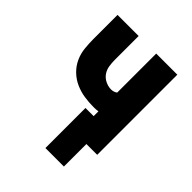

<svg xmlns="http://www.w3.org/2000/svg" viewBox="-191 -628 881 881"><g transform="rotate(45 250.0 -187.0)"><path d="M254 146V-114H307V-145Q300 -144 292.5 -143.5Q285 -143 277 -143Q247 -143 217 -147.5Q187 -152 159 -164.5Q131 -177 109 -198.5Q87 -220 74.5 -247.5Q62 -275 59 -305.5Q56 -336 56 -366V-520H193V-366Q193 -346 196 -326.5Q199 -307 210 -291Q221 -275 239.5 -266Q258 -257 277 -257Q285 -257 293 -259.5Q301 -262 307 -267V-520H444V0H374V146Z"/></g></svg>

Font: Iosevka Heavy
Style: Regular
Weight: 900
Monospace: yes
Designer: Belleve Invis
Foundry: Belleve Invis
Version: Version 32.5.0; ttfautohint (v1.8.4)